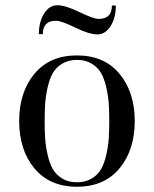

<svg xmlns="http://www.w3.org/2000/svg" viewBox="-20 -691 586 731"><path d="M356 -619Q406 -619 406 -670H421Q421 -623 401 -591.5Q381 -560 350.5 -560Q320 -560 266.5 -586Q213 -612 193 -612Q143 -612 143 -561H128Q128 -608 148 -639.5Q168 -671 198.5 -671Q229 -671 282.5 -645Q336 -619 356 -619ZM435 -50Q377 20 273 20Q169 20 111 -50Q53 -120 53 -230Q53 -340 111 -410Q169 -480 273 -480Q377 -480 435 -410Q493 -340 493 -230Q493 -120 435 -50ZM394 -163Q396 -192 396 -230Q396 -268 394 -297Q392 -326 384.5 -359Q377 -392 364.5 -413.5Q352 -435 328.5 -449Q305 -463 273 -463Q241 -463 217.5 -449Q194 -435 181.5 -413.5Q169 -392 161.5 -359Q154 -326 152 -297Q150 -268 150 -230Q150 -192 152 -163Q154 -134 161.5 -101Q169 -68 181.5 -46.5Q194 -25 217.5 -11Q241 3 273 3Q305 3 328.5 -11Q352 -25 364.5 -46.5Q377 -68 384.5 -101Q392 -134 394 -163Z"/></svg>

Font: Elsie
Style: Regular
Weight: 400
Designer: Alejandro Inler
Foundry: Alejandro Inler
Version: 1.002